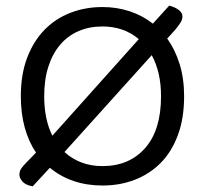

<svg xmlns="http://www.w3.org/2000/svg" viewBox="-20 -646 729 682"><path d="M634 -304Q634 -226 612 -166.5Q590 -107 551 -67.5Q512 -28 459 -7.5Q406 13 344 13Q234 13 157 -50L96 16Q70 11 59.5 -1.5Q49 -14 49 -25Q49 -38 55.5 -47.5Q62 -57 75 -70L108 -104Q82 -142 68 -192.5Q54 -243 54 -304Q54 -382 76.5 -441Q99 -500 138 -540Q177 -580 230 -600.5Q283 -621 344 -621Q395 -621 440.5 -606Q486 -591 523 -562L581 -626Q601 -621 614.5 -611Q628 -601 628 -587Q628 -578 622.5 -568Q617 -558 603 -541L574 -509Q602 -470 618 -418.5Q634 -367 634 -304ZM552 -304Q552 -348 543.5 -384.5Q535 -421 519 -450L209 -106Q235 -82 269 -69Q303 -56 344 -56Q439 -56 495.5 -120Q552 -184 552 -304ZM137 -304Q137 -222 166 -164L473 -507Q420 -552 344 -552Q297 -552 259 -535.5Q221 -519 194 -487.5Q167 -456 152 -410Q137 -364 137 -304Z"/></svg>

Font: Baloo Da 2
Style: Regular
Weight: 400
Designer: Noopur Datye, Sulekha Rajkumar and Ek Type
Foundry: Ek Type
Version: Version 1.640;hotconv 1.0.111;makeotfexe 2.5.65597; ttfautoh